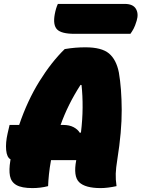

<svg xmlns="http://www.w3.org/2000/svg" viewBox="-20 -952 724 982"><path d="M226 0Q207 5 186.5 7.5Q166 10 146 10Q91 10 64 -5.5Q37 -21 31 -52Q25 -83 33 -131Q34 -134 34 -137Q15 -147 11.5 -184.5Q8 -222 19 -270L29 -313H78Q120 -437 181.5 -536Q243 -635 311 -701Q341 -706 366 -708Q391 -710 417 -710Q500 -710 537.5 -678.5Q575 -647 588 -581Q602 -500 602.5 -390Q603 -280 580 -136Q573 -93 572 -64Q571 -35 576 0Q553 5 532.5 7.5Q512 10 495 10Q416 10 385 -20Q354 -50 370 -133H241Q234 -95 230.5 -61.5Q227 -28 226 0ZM303 -313Q335 -313 356.5 -301.5Q378 -290 388 -273L394 -274Q402 -340 402.5 -401Q403 -462 397 -517L392 -518Q359 -467 333.5 -415.5Q308 -364 290 -313ZM276 -932H618Q660 -932 675 -907Q690 -882 679 -846Q671 -819 663 -804.5Q655 -790 647 -779H361Q294 -779 272 -801.5Q250 -824 260 -879Q266 -911 276 -932Z"/></svg>

Font: Recursive Sn Csl St XBk
Style: Italic
Weight: 1000
Italic angle: -15°
Version: Version 1.085;hotconv 1.1.0;makeotfexe 2.6.0; ttfautohint (v